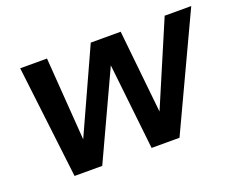

<svg xmlns="http://www.w3.org/2000/svg" viewBox="-87 -656 1003 808"><g transform="rotate(-20 414.5 -252.0)"><path d="M123 0 63 -504H183L213 -90L191 -91L379 -504H513L556 -91H534L710 -504H829L593 0H468L421 -427H445L247 0Z"/></g></svg>

Font: DM Sans SemiBold
Style: Italic
Weight: 600
Italic angle: -10°
Designer: Colophon Foundry, Jonny Pinhorn
Foundry: Colophon Foundry
Version: Version 4.004;gftools[0.9.30]